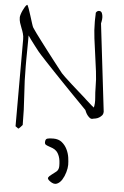

<svg xmlns="http://www.w3.org/2000/svg" viewBox="-63 -688 688 1068"><g transform="rotate(5 280.5 -154.0)"><path d="M39.1 -450.2Q39.1 -466.8 34.7 -481.9Q30.3 -497.1 24.4 -511.2Q18.6 -525.4 14.2 -539.6Q9.8 -553.7 9.8 -569.3Q9.8 -575.2 13.2 -586.4Q16.6 -597.7 22 -608.9Q27.3 -620.1 33.2 -629.9Q39.1 -639.6 44.9 -642.6Q47.9 -641.6 54.2 -624Q60.5 -606.4 67.4 -584.5Q74.2 -562.5 80.6 -542.5Q86.9 -522.5 89.8 -518.6Q95.7 -508.8 109.9 -489.7Q124 -470.7 141.6 -447.3Q159.2 -423.8 178.7 -398.4Q198.2 -373 216.3 -349.6Q234.4 -326.2 249 -307.6Q263.7 -289.1 270.5 -280.3Q273.4 -276.4 290 -260.7Q306.6 -245.1 329.1 -224.6L373 -185.5Q394.5 -166 407.2 -155.3Q408.2 -153.3 417 -146Q425.8 -138.7 435.1 -129.9Q444.3 -121.1 453.1 -113.8Q461.9 -106.4 463.9 -105.5Q469.7 -128.9 466.8 -160.2Q463.9 -191.4 463.9 -216.8Q463.9 -262.7 458 -308.1Q452.1 -353.5 445.8 -398.4Q439.5 -443.4 433.6 -488.8Q427.7 -534.2 427.7 -580.1V-590.8Q427.7 -598.6 428.2 -606.9Q428.7 -615.2 428.7 -622.1V-631.8Q435.5 -643.6 446.3 -643.6Q458 -643.6 462.4 -633.3Q466.8 -623 467.3 -610.8Q467.8 -598.6 465.3 -587.4Q462.9 -576.2 462.9 -575.2L520.5 -87.9Q520.5 -74.2 513.7 -66.4Q506.8 -58.6 498 -53.2Q489.3 -47.9 479.5 -45.9Q469.7 -43.9 462.9 -43Q461.9 -42 460.9 -42H457Q451.2 -42 444.8 -47.4Q438.5 -52.7 433.1 -59.6Q427.7 -66.4 423.8 -74.7Q419.9 -83 418 -87.9Q408.2 -98.6 386.2 -120.6Q364.3 -142.6 337.9 -169.9Q311.5 -197.3 281.7 -228Q252 -258.8 225.1 -287.1Q198.2 -315.4 177.2 -337.9Q156.2 -360.4 146.5 -371.1Q141.6 -376 129.9 -390.1Q118.2 -404.3 106 -420.9Q93.8 -437.5 82.5 -452.1Q71.3 -466.8 67.4 -473.6V-439.5Q67.4 -415 66.9 -388.2Q66.4 -361.3 66.4 -336.9V-302.7Q66.4 -220.7 72.3 -140.6Q78.1 -60.5 78.1 21.5V25.4Q76.2 28.3 67.9 37.1Q59.6 45.9 55.7 47.9L39.1 36.1ZM300.8 235.4Q300.8 203.1 293.9 183.6Q287.1 164.1 276.9 153.8Q266.6 143.6 254.9 139.2Q243.2 134.8 232.9 131.3Q222.7 127.9 216.3 124Q210 120.1 210 110.4Q210 92.8 220.7 89.4Q231.4 85.9 254.9 85.9Q284.2 85.9 302.7 101.1Q321.3 116.2 332 138.2Q342.8 160.2 346.2 183.6Q349.6 207 349.6 224.6Q349.6 242.2 342.8 266.1Q335.9 290 324.2 308.6Q312.5 327.1 295.9 334Q279.3 340.8 257.8 325.2Q240.2 312.5 244.6 304.2Q249 295.9 261.7 287.1Q274.4 278.3 287.6 267.1Q300.8 255.9 300.8 235.4Z"/></g></svg>

Font: Waiting for the Sunrise
Style: Regular
Weight: 300
Version: Version 1.001 2001